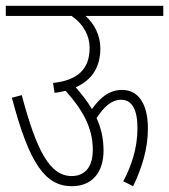

<svg xmlns="http://www.w3.org/2000/svg" viewBox="-20 -642 583 662"><path d="M0 -622V-587H227C269 -558 289 -518 289 -477C289 -404 248 -365 163 -356L168 -322C181 -323 194 -326 206 -329C259 -270 300 -207 300 -126C300 -57 265 -35 227 -35C152 -35 106 -122 55 -314L21 -305C81 -77 136 0 228 0C296 0 337 -46 337 -123C337 -165 328 -202 313 -235C339 -274 364 -298 398 -298C435 -298 454 -264 454 -200C454 -130 432 -67 405 -17L439 0C469 -62 490 -129 490 -198C490 -290 453 -332 401 -332C356 -332 325 -305 297 -266C281 -293 261 -318 241 -341C298 -366 326 -412 326 -475C326 -521 305 -560 275 -587H543V-622Z"/></svg>

Font: Noto Sans ExtraCondensed ExtraLight
Style: Regular
Weight: 200
Width: 2
Designer: Monotype Design Team
Foundry: Monotype Imaging Inc.
Version: Version 2.013